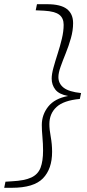

<svg xmlns="http://www.w3.org/2000/svg" viewBox="-31 -735 412 914"><path d="M355 -292 349 -264Q272 -257 238 -225.5Q204 -194 204 -144Q204 -119 210.5 -84Q217 -49 217 -12Q217 69 173.5 114Q130 159 25 159H-11L-5 130L26 128Q86 125 118 110Q150 95 162 63.5Q174 32 174 -18Q174 -50 171 -82.5Q168 -115 168 -140Q168 -189 198.5 -227.5Q229 -266 293 -278Q250 -286 232.5 -308.5Q215 -331 215 -361Q215 -382 223.5 -413Q232 -444 243.5 -479.5Q255 -515 263.5 -550.5Q272 -586 272 -617Q272 -649 251 -665Q230 -681 180 -684L139 -686L145 -715H193Q258 -715 287.5 -692Q317 -669 317 -625Q317 -590 306.5 -553Q296 -516 282 -481.5Q268 -447 257.5 -417.5Q247 -388 247 -368Q247 -337 272 -317.5Q297 -298 355 -292Z"/></svg>

Font: Source Serif Pro Light
Style: Italic
Weight: 300
Italic angle: -12°
Designer: Frank Grießhammer
Foundry: Adobe Systems Incorporated
Version: Version 3.001;hotconv 1.0.111;makeotfexe 2.5.65597